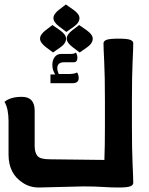

<svg xmlns="http://www.w3.org/2000/svg" viewBox="-38 -834 662 854"><path d="M426.3 -122.6Q428.7 -181.2 428.7 -275.4V-386.7Q428.7 -498 425.5 -559.6Q422.4 -621.1 422.4 -641.6Q422.4 -651.4 435.5 -656.7Q448.7 -662.1 488.8 -662.1Q528.8 -662.1 541.7 -656.7Q554.7 -651.4 554.7 -641.6Q554.7 -621.1 551.8 -559.6Q548.8 -498 548.8 -386.7V-275.4Q548.8 -164.1 551.8 -102.5Q554.7 -41 554.7 -20.5Q554.7 -10.7 541.7 -5.4Q528.8 0 488.8 0Q456.5 0 420.7 -2.4Q384.8 -4.9 331.5 -4.9L135.3 0Q93.8 0 62.5 -21.5Q0 -62 0 -146.5V-295.9Q0 -320.8 -4.2 -342.8Q-8.3 -364.7 -18.1 -380.9Q8.3 -403.3 59.1 -403.3Q116.2 -403.3 116.2 -341.8V-184.6Q116.2 -155.8 128.4 -140.6Q140.6 -125.5 182.6 -125.5ZM194.8 -544.9Q194.8 -566.4 205.3 -580.3Q215.8 -594.2 234.9 -594.2H277.3Q283.7 -594.2 289.3 -595.5Q294.9 -596.7 299.3 -600.1Q306.2 -591.3 306.2 -577.1Q306.2 -557.1 290 -557.1H247.1Q231.4 -557.1 224.1 -550Q216.8 -543 216.8 -531.2Q216.8 -519 223.1 -504.9H271.5Q278.8 -504.9 289.3 -506.6Q299.8 -508.3 304.7 -511.7Q312 -502 312 -486.3Q312 -463.9 283.7 -463.9H186.5V-502.9H207.5Q194.8 -522.9 194.8 -544.9ZM197.8 -600.6 166 -624.5Q140.1 -644.5 140.1 -662.1Q140.1 -680.7 166.5 -700.7L195.3 -722.7L229 -699.2Q255.9 -680.2 255.9 -662.1Q255.9 -641.1 230 -623ZM316.4 -600.6 284.7 -624.5Q258.8 -644.5 258.8 -662.1Q258.8 -680.7 285.2 -700.7L314 -722.7L347.7 -699.2Q374.5 -680.2 374.5 -662.1Q374.5 -641.1 348.6 -623ZM257.3 -691.9 225.6 -715.8Q199.7 -735.8 199.7 -753.4Q199.7 -772 226.1 -792L254.9 -814L288.6 -790.5Q315.4 -771.5 315.4 -753.4Q315.4 -732.4 289.1 -714.4Z"/></svg>

Font: ALMAS
Style: Bold
Weight: 700
Designer: ALMAS Font/ by Husham Jawad Kadhim, derived from the Bainsely font by/ Paul James MIller
Foundry: High-Logic / Made with FontCreator
Version: Version 1.411;September 19, 2021;FontCreator 14.0.0.2814 32-